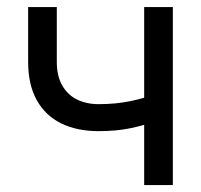

<svg xmlns="http://www.w3.org/2000/svg" viewBox="-20 -536 582 556"><path d="M61.5 -356.4V-515.6H144.5V-356.4Q144.5 -315.9 160.2 -288.6Q175.8 -261.2 203.1 -247.8Q230.5 -234.4 265.6 -234.4Q315.4 -234.4 357.9 -243.2Q400.4 -252 449.2 -269.5V-191.4Q401.4 -173.8 359.4 -165Q317.4 -156.2 265.6 -156.2Q203.1 -156.2 157.2 -178.7Q111.3 -201.2 86.4 -246.1Q61.5 -291 61.5 -356.4ZM397.5 -515.6H480.5V0H397.5Z"/></svg>

Font: Intratopia Thin
Style: Regular
Weight: 100
Designer: Rasmus Andersson
Foundry: rsms
Version: Version 3.000;Glyphs 3.2.3 (3260)